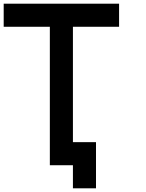

<svg xmlns="http://www.w3.org/2000/svg" viewBox="-20 -895 790 1040"><path d="M625 -875V-750H375V-125H500V125H375V0H250V-750H0V-875Z"/></svg>

Font: CraftyPE
Style: Regular
Weight: 400
Designer: Erek Butcher
Foundry: Haunted Coop
Version: Version 0.018;April 4, 2024;FontCreator 15.0.0.2962 64-bit